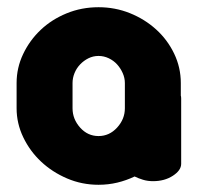

<svg xmlns="http://www.w3.org/2000/svg" viewBox="-20 -503 549 532"><path d="M481 -238Q482 -236 482 -230V-49Q482 -31 459 -16Q436 -1 404 -1Q389 -1 376 -5Q363 -9 353 -14Q330 -3 305 3Q280 9 253 9Q207 9 166 -8.5Q125 -26 94 -55Q63 -84 44.5 -122.5Q26 -161 26 -203V-273Q26 -315 44 -353Q62 -391 92.5 -420Q123 -449 164.5 -466Q206 -483 253 -483Q299 -483 340 -466.5Q381 -450 412.5 -421.5Q444 -393 462.5 -354.5Q481 -316 481 -273ZM326 -273Q326 -287 320 -300.5Q314 -314 304.5 -324.5Q295 -335 281.5 -341.5Q268 -348 253 -348Q238 -348 225 -341.5Q212 -335 202 -324.5Q192 -314 186.5 -300.5Q181 -287 181 -273V-203Q181 -173 202 -149.5Q223 -126 253 -126Q283 -126 304.5 -149.5Q326 -173 326 -203Z"/></svg>

Font: AkaAcidDosis
Style: ExtraBold
Weight: 800
Designer: Edgar Tolentino, Pablo Impallari, Igino Marini, Aka-Acid
Foundry: Edgar Tolentino, Pablo Impallari, Igino Marini, Aka-Acid
Version: Version 1.007